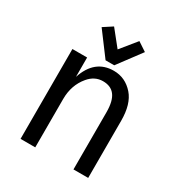

<svg xmlns="http://www.w3.org/2000/svg" viewBox="-175 -870 935 994"><g transform="rotate(30 293.0 -373.0)"><path d="M423.8 -710.9 320.3 -572.3H268.6L165 -710.9L219.2 -746.1L294.4 -652.3L370.6 -746.1ZM90.8 0V-537.1H178.7V-421.4Q220.2 -546.9 333.5 -546.9Q402.8 -546.9 450.7 -492.2Q495.1 -441.4 495.1 -341.3V0H407.2V-341.3Q407.2 -410.2 382.3 -441.9Q358.9 -472.2 312 -472.2Q262.7 -472.2 227.5 -430.2Q178.7 -372.1 178.7 -289.1V0Z"/></g></svg>

Font: Consola Mono
Style: Book
Weight: 400
Monospace: yes
Version: Version 2.001